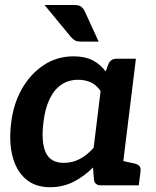

<svg xmlns="http://www.w3.org/2000/svg" viewBox="-20 -752 632 779"><path d="M182.6 7.6Q122.9 7.6 84.5 -25.6Q46 -58.7 30.7 -118.1Q15.5 -177.4 25.5 -255.4Q34.5 -330.6 68.8 -391.2Q103.2 -451.8 157 -487.6Q210.7 -523.4 278.7 -523.4Q324.9 -523.4 356 -507.3Q387 -491.3 408.9 -462.1L419.3 -490.8Q428.3 -513.8 453.4 -513.8H531.4L468.2 0H390.3Q364.2 0 361.3 -23L357.3 -72.5Q321.1 -35.9 278 -14.2Q234.9 7.6 182.6 7.6ZM238.3 -91.2Q274.4 -91.2 304.2 -107.2Q334 -123.2 359.9 -152.3L388.2 -383Q370.5 -408 347.8 -418.2Q325 -428.3 297 -428.3Q258.1 -428.3 228.9 -408.4Q199.6 -388.5 181.1 -349.8Q162.6 -311.2 156.2 -255.4Q146.3 -175.2 165.6 -133.2Q184.9 -91.2 238.3 -91.2ZM443.9 0 469 -100.8 525 -88.8Q538.5 -85.6 545.2 -78.6Q551.9 -71.6 550.3 -58.1L543.1 0ZM160.6 -731.8H279.8Q300.3 -731.8 309.3 -724.9Q318.2 -718 324.3 -705.3L380.3 -583.1H308.3Q293.9 -583.1 285.6 -587.3Q277.3 -591.4 268.5 -601.1Z"/></svg>

Font: Aleo
Style: Italic
Weight: 400
Italic angle: -7°
Designer: Alessio Laiso
Foundry: Alessio Laiso
Version: Version 2.001;gftools[0.9.29]